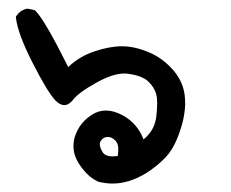

<svg xmlns="http://www.w3.org/2000/svg" viewBox="-20 -255 540 448"><path d="M151.4 85.9Q151.4 74.7 154.8 63.5Q165.5 30.8 195.3 12.2Q210 2.9 227.5 2.9Q245.1 2.9 265.6 13.7Q300.8 32.7 314.9 70.3Q340.8 49.3 344.7 17.1Q346.7 -1 346.7 -13.7Q346.7 -27.8 344.2 -36.1Q339.8 -51.8 325.9 -64.9Q312 -78.1 281.2 -82.5Q276.4 -83.5 271 -83.5Q243.7 -83.5 207.5 -63.5Q163.6 -39.6 149.9 -21.5Q140.6 -9.8 129.9 -9.8Q119.6 -9.8 108.9 -21Q90.3 -41 55.7 -109.1Q21 -177.2 17.1 -214.4V-216.3Q20.5 -221.2 23.4 -224.1Q31.2 -232.4 43.9 -234.9L61 -231.4Q62.5 -230 63 -229.5Q84 -209 139.2 -98.6Q164.6 -123 200 -135Q235.4 -147 264.6 -147Q293.9 -147 326.7 -133.3Q359.9 -119.6 384.8 -90.6Q409.7 -61.5 411.6 -25.4Q412.1 -20.5 412.1 -11.5Q412.1 -2.4 409.4 14.2Q406.7 30.8 399.9 50.8Q386.7 90.8 366.2 112.3Q346.2 133.3 320.3 149.4Q280.8 173.3 242.7 173.3Q226.6 173.3 209 168.9Q193.8 161.6 182.9 150.4Q171.9 139.2 163.6 126Q151.4 106.4 151.4 85.9ZM254.9 108.9Q255.9 101.6 255.9 98.1Q255.9 94.7 255.9 90.6Q255.9 86.4 254.4 82Q252.9 76.7 248.5 72.3Q240.7 64.5 231.4 64.5Q224.1 64.5 218.3 69.8L215.8 73.2Q212.9 76.2 212.9 81.5Q212.9 88.4 218.3 98.1Q224.1 109.9 242.7 109.9Q248.5 109.9 254.9 108.9Z"/></svg>

Font: Bakudai
Style: Medium
Weight: 500
Version: Version 1.48